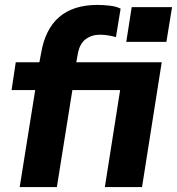

<svg xmlns="http://www.w3.org/2000/svg" viewBox="-20 -760 719 780"><path d="M60 0 123 -394H27L44 -507H140L147 -544Q180 -740 376 -740Q399 -740 425.5 -737Q452 -734 470 -725L451 -609Q439 -613 421 -616Q403 -619 386 -619Q352 -619 327 -600Q302 -581 295 -535L290 -507H637L557 0H406L468 -394H274L211 0ZM493 -590 515 -731H679L656 -590Z"/></svg>

Font: Mulish ExtraBold
Style: Italic
Weight: 800
Italic angle: -9°
Designer: Vernon Adams
Foundry: Vernon Adams
Version: Version 3.603; ttfautohint (v1.8.3)